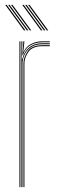

<svg xmlns="http://www.w3.org/2000/svg" viewBox="-20 -770 254 790"><path d="M68 0V-600H72V-590L70 -527.8H72Q78.5 -556.8 99.8 -574.4Q121 -592 154.2 -592Q162 -592 169.6 -592Q177.2 -592 185 -592V-588Q177.2 -588 169.6 -588Q162 -588 154.2 -588Q124.8 -588 106.8 -575.2Q88.8 -562.5 80.6 -544.1Q72.5 -525.8 72.5 -508.8V0ZM60 0V-600H64V0ZM76.5 0V-508.8Q76.5 -534.2 93.9 -559.1Q111.2 -584 154.2 -584Q162 -584 169.6 -584Q177.2 -584 185 -584V-580Q177.2 -580 169.6 -580Q162 -580 154.2 -580Q114.2 -580 97.4 -556.9Q80.5 -533.8 80.5 -508.8V0ZM72 -542.5 75.8 -594V-600H80V-595.2L75.8 -555.5H76.8Q86.2 -577.8 107.8 -588.9Q129.2 -600 154.2 -600Q162 -600 169.6 -600Q177.2 -600 185 -600V-596Q177.2 -596 169.6 -596Q162 -596 154.2 -596Q126.2 -596 104.6 -583.1Q83 -570.2 74 -542.5ZM102.5 -645 25.5 -750H31.5L108.5 -645ZM78.5 -645 1.5 -750H7.5L84.5 -645ZM90.5 -645 13.5 -750H19.5L96.5 -645ZM172.5 -645 95.5 -750H101.5L178.5 -645ZM148.5 -645 71.5 -750H77.5L154.5 -645ZM160.5 -645 83.5 -750H89.5L166.5 -645Z"/></svg>

Font: Big Shoulders Inline Display SC Thin
Style: Regular
Weight: 100
Designer: Patric King
Foundry: XO Type Co
Version: Version 2.002